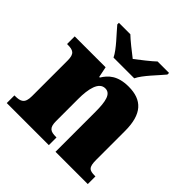

<svg xmlns="http://www.w3.org/2000/svg" viewBox="-199 -924 1081 1081"><g transform="rotate(45 341.5 -383.0)"><path d="M258 -606H423C444 -651 509 -715 540 -753V-766H449C428 -745 370 -700 340 -677C310 -700 253 -745 232 -766H141V-753C172 -715 237 -651 258 -606ZM14 0H349V-61H345C301 -61 282 -71 282 -125V-301C282 -380 297 -451 348 -451C391 -451 402 -402 402 -317V0H659V-61H655C610 -61 596 -70 596 -131V-360C596 -494 541 -551 434 -551C346 -551 308 -513 283 -472H278L265 -536H19V-475H23C67 -475 87 -466 87 -412V-128C87 -70 63 -61 18 -61H14Z"/></g></svg>

Font: Noto Serif Gurmukhi Black
Style: Regular
Weight: 900
Designer: Vaibhav Singh and the Monotype Design Team
Foundry: Monotype Imaging Inc.
Version: Version 2.004